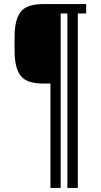

<svg xmlns="http://www.w3.org/2000/svg" viewBox="-20 -820 493 940"><path d="M227 100V-411H192Q117 -411 86.5 -443Q56 -475 52 -549Q51 -577 51 -608Q51 -639 52 -662Q56 -736 86.5 -768Q117 -800 192 -800H402V-754H361V100H310V-754H277V100Z"/></svg>

Font: Big Shoulders Display Medium
Style: Regular
Weight: 500
Designer: Patric King
Foundry: XO Type Co
Version: Version 1.000; ttfautohint (v1.8.2)